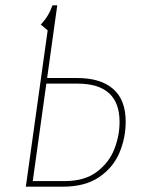

<svg xmlns="http://www.w3.org/2000/svg" viewBox="-20 -701 541 721"><path d="M452 -244Q452 -183 428.5 -127.5Q405 -72 352.5 -36Q300 0 216 0H77L159 -587L133 -609Q162 -638 177 -681H195L157 -408H270Q358 -408 405 -367Q452 -326 452 -244ZM429 -243Q429 -387 271 -387H154L103 -21H223Q298 -21 344 -56Q390 -91 409.5 -141.5Q429 -192 429 -243Z"/></svg>

Font: Fira Sans Condensed Thin
Style: Italic
Weight: 250
Width: 3
Italic angle: -8°
Designer: Carrois Corporate & Edenspiekermann AG
Foundry: Carrois Corporate GbR & Edenspiekermann AG
Version: Version 4.203